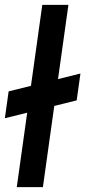

<svg xmlns="http://www.w3.org/2000/svg" viewBox="-44 -770 351 790"><path d="M-24 -283.5 -8.5 -394 287 -467.5 271.5 -357ZM25 0 130 -750H237.5L132.5 0Z"/></svg>

Font: Mohave Light SemiBold
Style: Italic
Weight: 600
Italic angle: -8°
Version: Version 2.003